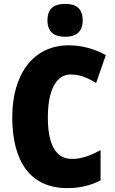

<svg xmlns="http://www.w3.org/2000/svg" viewBox="-20 -957 590 987"><path d="M315 -937C256 -937 224 -912 224 -852C224 -793 258 -768 315 -768C371 -768 405 -793 405 -852C405 -912 373 -937 315 -937ZM343 -574C391 -574 432 -557 474 -530L524 -674C462 -708 397 -724 333 -724C150 -724 43 -574 43 -355C43 -125 137 10 326 10C390 10 446 -3 497 -30V-185C449 -160 403 -140 351 -140C267 -140 226 -212 226 -354C226 -491 268 -574 343 -574Z"/></svg>

Font: Noto Sans Khmer Condensed Black
Style: Regular
Weight: 900
Width: 3
Designer: Danh Hong and the Monotype Design Team
Foundry: Monotype Imaging Inc.
Version: Version 2.004